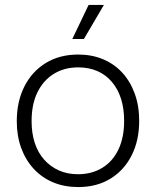

<svg xmlns="http://www.w3.org/2000/svg" viewBox="-20 -750 632 778"><path d="M297 8Q241 8 195.5 -11Q150 -30 117 -65.5Q84 -101 66 -150Q48 -199 48 -259Q48 -339 79 -400Q110 -461 166 -495Q222 -529 297 -529Q352 -529 397.5 -510Q443 -491 475.5 -455.5Q508 -420 526 -370.5Q544 -321 544 -260Q544 -181 513.5 -120.5Q483 -60 427.5 -26Q372 8 297 8ZM296 -44Q352 -44 394.5 -70Q437 -96 460 -144.5Q483 -193 483 -260Q483 -310 470.5 -349.5Q458 -389 433.5 -418Q409 -447 374.5 -462Q340 -477 297 -477Q241 -477 198.5 -451Q156 -425 132 -376.5Q108 -328 108 -259Q108 -210 121 -170.5Q134 -131 159 -103Q184 -75 218.5 -59.5Q253 -44 296 -44ZM273 -592 339 -730H401L320 -592Z"/></svg>

Font: Mona Sans ExtraLight Light
Style: Regular
Weight: 300
Version: Version 2.000